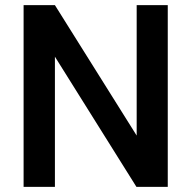

<svg xmlns="http://www.w3.org/2000/svg" viewBox="-20 -731 749 751"><path d="M636.2 -710.9V0H513.7L194.8 -509.3V0H72.3V-710.9H194.8L514.6 -200.7V-710.9Z"/></svg>

Font: Vazirmatn RD FD Medium
Style: Regular
Weight: 500
Designer: Saber Rastikerdar
Foundry: Saber Rastikerdar
Version: Version 33.003